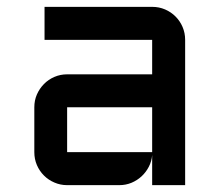

<svg xmlns="http://www.w3.org/2000/svg" viewBox="-20 -540 640 560"><path d="M80.1 -227.1Q80.1 -247.1 87.6 -264.4Q95.2 -281.7 108.2 -294.9Q121.1 -308.1 138.7 -315.7Q156.2 -323.2 175.8 -323.2H423.8V-423.8H109.9V-520H423.8Q443.8 -520 461.4 -512.5Q479 -504.9 491.9 -491.9Q504.9 -479 512.5 -461.4Q520 -443.8 520 -423.8V0H423.8V-87.9Q422.4 -69.8 414.1 -53.7Q405.8 -37.6 392.8 -25.6Q379.9 -13.7 363.3 -6.8Q346.7 0 328.1 0H175.8Q156.2 0 138.7 -7.6Q121.1 -15.1 108.2 -28.1Q95.2 -41 87.6 -58.6Q80.1 -76.2 80.1 -96.2ZM175.8 -96.2H423.8V-227.1H175.8Z"/></svg>

Font: Aldrich
Style: Regular
Weight: 400
Designer: Matthew Desmond
Foundry: Matthew Desmond
Version: Version 1.002 2011